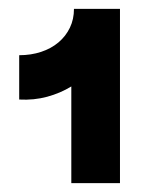

<svg xmlns="http://www.w3.org/2000/svg" viewBox="-20 -720 335 434"><path d="M23.4 -595.2V-495Q56.8 -493.2 86.6 -501.3Q116.4 -509.4 141.2 -524.6V-306H251.2V-700H147.2Q147.2 -676.6 138 -657.4Q128.8 -638.2 112.2 -624.2Q95.6 -610.2 72.8 -602.7Q50 -595.2 23.4 -595.2Z"/></svg>

Font: Fixel Variable
Style: Regular
Weight: 100
Width: 3
Designer: AlfaBravo + MacPaw
Foundry: Kyrylo Tkachov, Marchela Mozhyna, Serhii Makarenko, Maria Weinstein, Zakhar Kryvoshyya
Version: Version 1.211